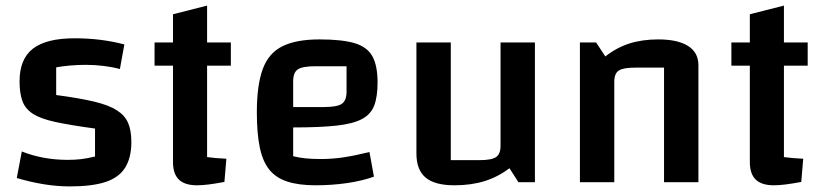

<svg xmlns="http://www.w3.org/2000/svg" viewBox="-20 -652 2950 687"><path d="M50 -361Q50 -441 98 -478Q146 -515 247 -515Q295 -515 339 -509.5Q383 -504 425 -493L409 -405Q384 -412 351.5 -416Q319 -420 288 -420Q258 -420 230 -417.5Q202 -415 181 -411V-312Q264 -301 316.5 -288.5Q369 -276 398 -257.5Q427 -239 438.5 -212Q450 -185 450 -144Q450 -88 428 -52.5Q406 -17 358 -1Q310 15 230 15Q183 15 135 7Q87 -1 40 -15L58 -110Q134 -80 222 -80Q248 -80 269.5 -82.5Q291 -85 320 -92V-192Q232 -204 178.5 -215.5Q125 -227 97.5 -245Q70 -263 60 -291Q50 -319 50 -361Z M685 11Q641 11 620 -9.5Q599 -30 599 -72V-601L721 -632V-90Q736 -88 751.5 -86.5Q767 -85 790 -84L783 -1Q751 5 727 8Q703 11 685 11ZM533 -417V-500H806V-417Z M1109 11Q1050 11 1009 -2Q968 -15 944 -44.5Q920 -74 909.5 -124.5Q899 -175 899 -250Q899 -347 920 -404.5Q941 -462 990.5 -486.5Q1040 -511 1123 -511Q1204 -511 1249 -497.5Q1294 -484 1312.5 -450.5Q1331 -417 1331 -357Q1331 -306 1319 -274.5Q1307 -243 1275 -226Q1243 -209 1184 -202.5Q1125 -196 1029 -196H999V-269H1139Q1186 -269 1203 -280.5Q1220 -292 1220 -324V-415H1109Q1063 -415 1046 -404Q1029 -393 1029 -361V-93Q1049 -88 1072 -85.5Q1095 -83 1128 -83Q1169 -83 1209 -89Q1249 -95 1302 -108L1318 -20Q1277 -5 1222.5 3Q1168 11 1109 11Z M1894 -500V0H1835L1803 -50Q1762 -19 1714 -4Q1666 11 1606 11Q1536 11 1503 -16.5Q1470 -44 1470 -103V-500H1593V-79H1696Q1739 -79 1755 -90Q1771 -101 1771 -130V-500Z M2055 0V-500H2113L2146 -450Q2185 -481 2231 -496Q2277 -511 2335 -511Q2405 -511 2442 -487.5Q2479 -464 2479 -419V0H2356V-410H2252Q2210 -410 2194 -399.5Q2178 -389 2178 -359V0Z M2749 11Q2705 11 2684 -9.5Q2663 -30 2663 -72V-601L2785 -632V-90Q2800 -88 2815.5 -86.5Q2831 -85 2854 -84L2847 -1Q2815 5 2791 8Q2767 11 2749 11ZM2597 -417V-500H2870V-417Z"/></svg>

Font: Changa Medium
Style: Regular
Weight: 500
Designer: Eduardo Rodriguez Tunni
Foundry: Eduardo Rodriguez Tunni
Version: Version 3.003